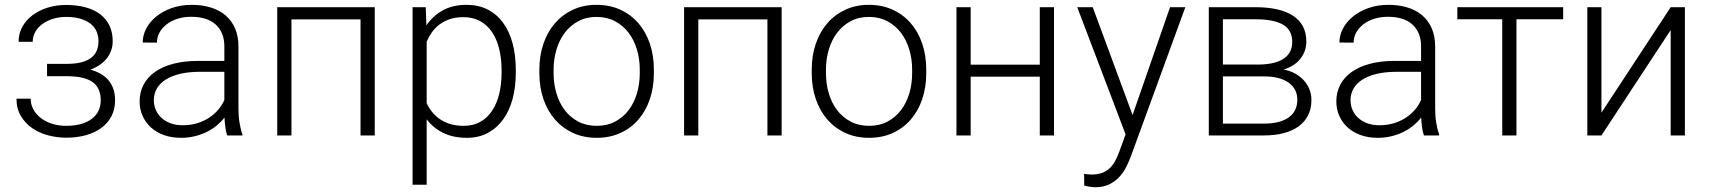

<svg xmlns="http://www.w3.org/2000/svg" viewBox="-20 -558 7041 791"><path d="M254.4 -294.9Q291 -294.9 315.9 -301.5Q340.8 -308.1 356.4 -320.6Q372.1 -333 378.9 -350.1Q385.7 -367.2 385.7 -388.7Q385.7 -409.2 378.4 -427.2Q371.1 -445.3 355 -458.7Q338.9 -472.2 313.5 -480.2Q288.1 -488.3 252 -488.3Q224.1 -488.3 199.2 -480.7Q174.3 -473.1 155.5 -459.7Q136.7 -446.3 125.7 -427.2Q114.7 -408.2 114.7 -385.7H56.6Q56.6 -420.4 72.5 -448.5Q88.4 -476.6 115.2 -496.3Q142.1 -516.1 177.5 -526.9Q212.9 -537.6 252 -537.6Q296.9 -537.6 332.5 -527.8Q368.2 -518.1 393.1 -499Q418 -480 431.2 -452.1Q444.3 -424.3 444.3 -387.7Q444.3 -349.6 420.9 -318.8Q397.5 -288.1 352.5 -271Q403.8 -256.8 429 -224.9Q454.1 -192.9 454.1 -145Q454.1 -108.4 439.5 -79.8Q424.8 -51.3 398.2 -31.5Q371.6 -11.7 334.5 -1.2Q297.4 9.3 252.4 9.3Q215.8 9.3 179.2 -0.2Q142.6 -9.8 113.5 -29.5Q84.5 -49.3 66.2 -79.6Q47.9 -109.9 47.9 -151.4H106.4Q106.4 -128.4 117.2 -107.9Q127.9 -87.4 147.5 -72.3Q167 -57.1 193.8 -48.3Q220.7 -39.6 252.4 -39.6Q287.6 -39.6 314.5 -47.4Q341.3 -55.2 359.1 -69.1Q377 -83 386 -102.1Q395 -121.1 395 -144Q395 -197.3 360.4 -220.7Q325.7 -244.1 254.4 -244.1H173.8V-294.9Z M916 0Q911.1 -13.7 908.4 -33.4Q905.8 -53.2 904.8 -73.7Q891.6 -56.6 873.5 -41.5Q855.5 -26.4 833 -15.1Q810.5 -3.9 783.7 2.9Q756.8 9.8 725.6 9.8Q687 9.8 655.5 -1.5Q624 -12.7 601.8 -33Q579.6 -53.2 567.4 -80.6Q555.2 -107.9 555.2 -140.1Q555.2 -178.7 571.8 -209.7Q588.4 -240.7 619.6 -262.5Q650.9 -284.2 695.6 -295.7Q740.2 -307.1 795.9 -307.1H904.3V-367.2Q904.3 -423.8 869.4 -456.3Q834.5 -488.8 767.6 -488.8Q736.8 -488.8 710.9 -480.5Q685.1 -472.2 666.3 -457.5Q647.5 -442.9 637 -423.6Q626.5 -404.3 626.5 -382.3L567.9 -382.8Q567.9 -412.6 582.5 -440.4Q597.2 -468.3 623.8 -490Q650.4 -511.7 687.7 -524.9Q725.1 -538.1 770.5 -538.1Q812.5 -538.1 847.9 -527.3Q883.3 -516.6 908.7 -495.1Q934.1 -473.6 948.2 -441.4Q962.4 -409.2 962.4 -366.2V-110.4Q962.4 -96.7 963.4 -82Q964.4 -67.4 966.6 -53.7Q968.8 -40 971.7 -27.6Q974.6 -15.1 978.5 -5.9V0ZM732.4 -42Q764.2 -42 791.3 -50Q818.4 -58.1 840.3 -72.3Q862.3 -86.4 878.4 -105.2Q894.5 -124 904.3 -146V-262.2H804.2Q759.3 -262.2 723.9 -254.2Q688.5 -246.1 664.1 -231Q639.6 -215.8 626.7 -194.1Q613.8 -172.4 613.8 -145Q613.8 -123.5 622.1 -104.7Q630.4 -85.9 645.8 -72Q661.1 -58.1 683.1 -50Q705.1 -42 732.4 -42Z M1523.9 0H1465.3V-478H1180.7V0H1122.1V-528.3H1523.9Z M2105 -258.8Q2105 -199.2 2091.6 -149.9Q2078.1 -100.6 2052.2 -65.2Q2026.4 -29.8 1989 -10Q1951.7 9.8 1903.8 9.8Q1847.2 9.8 1805.9 -10.5Q1764.6 -30.8 1737.8 -66.4V203.1H1679.7V-528.3H1733.9L1736.8 -453.6Q1763.7 -493.2 1804.7 -515.6Q1845.7 -538.1 1902.3 -538.1Q1950.7 -538.1 1988.5 -519Q2026.4 -500 2052.2 -464.8Q2078.1 -429.7 2091.6 -380.1Q2105 -330.6 2105 -269ZM2046.4 -269Q2046.4 -314.9 2036.9 -355Q2027.3 -395 2008.1 -424.3Q1988.8 -453.6 1959 -470.5Q1929.2 -487.3 1889.2 -487.3Q1857.4 -487.3 1833 -479Q1808.6 -470.7 1790.3 -456.8Q1772 -442.9 1759 -424.6Q1746.1 -406.2 1737.8 -386.2V-132.8Q1747.1 -112.8 1761 -95.7Q1774.9 -78.6 1793.7 -66.2Q1812.5 -53.7 1836.4 -46.6Q1860.4 -39.6 1890.1 -39.6Q1930.2 -39.6 1959.5 -56.4Q1988.8 -73.2 2008.1 -102.8Q2027.3 -132.3 2036.9 -172.4Q2046.4 -212.4 2046.4 -258.8Z M2202.1 -272Q2202.1 -329.6 2219 -378.4Q2235.8 -427.2 2266.6 -462.6Q2297.4 -498 2340.8 -518.1Q2384.3 -538.1 2437.5 -538.1Q2491.7 -538.1 2535.4 -518.1Q2579.1 -498 2609.9 -462.6Q2640.6 -427.2 2657.2 -378.4Q2673.8 -329.6 2673.8 -272V-255.9Q2673.8 -198.2 2657.2 -149.4Q2640.6 -100.6 2609.9 -65.2Q2579.1 -29.8 2535.6 -10Q2492.2 9.8 2438.5 9.8Q2384.8 9.8 2341.3 -10Q2297.9 -29.8 2266.8 -65.2Q2235.8 -100.6 2219 -149.4Q2202.1 -198.2 2202.1 -255.9ZM2260.7 -255.9Q2260.7 -212.4 2272.5 -173.1Q2284.2 -133.8 2306.6 -104.2Q2329.1 -74.7 2362.3 -57.1Q2395.5 -39.6 2438.5 -39.6Q2481.4 -39.6 2514.4 -57.1Q2547.4 -74.7 2569.8 -104.2Q2592.3 -133.8 2604 -173.1Q2615.7 -212.4 2615.7 -255.9V-272Q2615.7 -314.5 2604 -353.8Q2592.3 -393.1 2569.8 -422.9Q2547.4 -452.6 2513.9 -470.5Q2480.5 -488.3 2437.5 -488.3Q2395 -488.3 2362.1 -470.5Q2329.1 -452.6 2306.6 -422.9Q2284.2 -393.1 2272.5 -353.8Q2260.7 -314.5 2260.7 -272Z M3200.2 0H3141.6V-478H2856.9V0H2798.3V-528.3H3200.2Z M3324.2 -272Q3324.2 -329.6 3341.1 -378.4Q3357.9 -427.2 3388.7 -462.6Q3419.4 -498 3462.9 -518.1Q3506.3 -538.1 3559.6 -538.1Q3613.8 -538.1 3657.5 -518.1Q3701.2 -498 3731.9 -462.6Q3762.7 -427.2 3779.3 -378.4Q3795.9 -329.6 3795.9 -272V-255.9Q3795.9 -198.2 3779.3 -149.4Q3762.7 -100.6 3731.9 -65.2Q3701.2 -29.8 3657.7 -10Q3614.3 9.8 3560.5 9.8Q3506.8 9.8 3463.4 -10Q3419.9 -29.8 3388.9 -65.2Q3357.9 -100.6 3341.1 -149.4Q3324.2 -198.2 3324.2 -255.9ZM3382.8 -255.9Q3382.8 -212.4 3394.5 -173.1Q3406.2 -133.8 3428.7 -104.2Q3451.2 -74.7 3484.4 -57.1Q3517.6 -39.6 3560.5 -39.6Q3603.5 -39.6 3636.5 -57.1Q3669.4 -74.7 3691.9 -104.2Q3714.4 -133.8 3726.1 -173.1Q3737.8 -212.4 3737.8 -255.9V-272Q3737.8 -314.5 3726.1 -353.8Q3714.4 -393.1 3691.9 -422.9Q3669.4 -452.6 3636 -470.5Q3602.5 -488.3 3559.6 -488.3Q3517.1 -488.3 3484.1 -470.5Q3451.2 -452.6 3428.7 -422.9Q3406.2 -393.1 3394.5 -353.8Q3382.8 -314.5 3382.8 -272Z M4322.3 0H4263.7V-242.2H3979V0H3920.4V-528.3H3979V-291.5H4263.7V-528.3H4322.3Z M4646 -84 4800.3 -528.3H4863.3L4639.6 84.5Q4632.8 102.5 4622.3 125Q4611.8 147.5 4595 167Q4578.1 186.5 4553 200Q4527.8 213.4 4491.7 213.4Q4486.8 213.4 4480.5 212.6Q4474.1 211.9 4467.8 210.9Q4461.4 210 4455.8 208.7Q4450.2 207.5 4446.8 206.5L4446.3 158.2Q4452.1 159.2 4462.2 160.2Q4472.2 161.1 4476.6 161.1Q4500 161.1 4518.1 155Q4536.1 148.9 4549.6 137Q4563 125 4573.2 106.9Q4583.5 88.9 4591.8 65.4L4617.2 -4.4L4418 -528.3H4481.9Z M4960 0V-528.3H5153.8Q5202.1 -528.3 5240.5 -519.8Q5278.8 -511.2 5305.9 -493.9Q5333 -476.6 5347.4 -450Q5361.8 -423.3 5361.8 -387.2Q5361.8 -347.7 5337.9 -316.7Q5314 -285.6 5268.1 -271.5Q5294.4 -266.6 5315.7 -254.9Q5336.9 -243.2 5351.8 -226.6Q5366.7 -210 5374.8 -189.5Q5382.8 -168.9 5382.8 -146.5Q5382.8 -109.9 5368.9 -82.5Q5355 -55.2 5329.3 -36.9Q5303.7 -18.6 5267.8 -9.3Q5231.9 0 5187.5 0ZM5018.1 -243.2V-48.8H5187.5Q5253.4 -48.8 5289.1 -74.2Q5324.7 -99.6 5324.7 -147.5Q5324.7 -191.4 5289.1 -217.3Q5253.4 -243.2 5187.5 -243.2ZM5018.1 -292H5166Q5234.4 -293 5269 -316.7Q5303.7 -340.3 5303.7 -385.7Q5303.7 -434.1 5265.9 -456.3Q5228 -478.5 5153.8 -478.5H5018.1Z M5846.2 0Q5841.3 -13.7 5838.6 -33.4Q5835.9 -53.2 5835 -73.7Q5821.8 -56.6 5803.7 -41.5Q5785.6 -26.4 5763.2 -15.1Q5740.7 -3.9 5713.9 2.9Q5687 9.8 5655.8 9.8Q5617.2 9.8 5585.7 -1.5Q5554.2 -12.7 5532 -33Q5509.8 -53.2 5497.6 -80.6Q5485.4 -107.9 5485.4 -140.1Q5485.4 -178.7 5502 -209.7Q5518.6 -240.7 5549.8 -262.5Q5581.1 -284.2 5625.7 -295.7Q5670.4 -307.1 5726.1 -307.1H5834.5V-367.2Q5834.5 -423.8 5799.6 -456.3Q5764.6 -488.8 5697.8 -488.8Q5667 -488.8 5641.1 -480.5Q5615.2 -472.2 5596.4 -457.5Q5577.6 -442.9 5567.1 -423.6Q5556.6 -404.3 5556.6 -382.3L5498 -382.8Q5498 -412.6 5512.7 -440.4Q5527.3 -468.3 5554 -490Q5580.6 -511.7 5617.9 -524.9Q5655.3 -538.1 5700.7 -538.1Q5742.7 -538.1 5778.1 -527.3Q5813.5 -516.6 5838.9 -495.1Q5864.3 -473.6 5878.4 -441.4Q5892.6 -409.2 5892.6 -366.2V-110.4Q5892.6 -96.7 5893.6 -82Q5894.5 -67.4 5896.7 -53.7Q5898.9 -40 5901.9 -27.6Q5904.8 -15.1 5908.7 -5.9V0ZM5662.6 -42Q5694.3 -42 5721.4 -50Q5748.5 -58.1 5770.5 -72.3Q5792.5 -86.4 5808.6 -105.2Q5824.7 -124 5834.5 -146V-262.2H5734.4Q5689.5 -262.2 5654.1 -254.2Q5618.7 -246.1 5594.2 -231Q5569.8 -215.8 5556.9 -194.1Q5543.9 -172.4 5543.9 -145Q5543.9 -123.5 5552.2 -104.7Q5560.5 -85.9 5575.9 -72Q5591.3 -58.1 5613.3 -50Q5635.3 -42 5662.6 -42Z M6419.9 -478.5H6227.5V0H6168.9V-478.5H5983.9V-528.3H6419.9Z M6862.8 -528.3H6921.4V0H6862.8V-434.1L6577.6 0H6519.5V-528.3H6577.6V-93.8Z"/></svg>

Font: Melbourne
Style: Light
Weight: 300
Designer: Google
Version: Version 2.000980; 2014